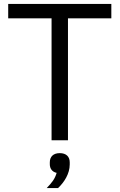

<svg xmlns="http://www.w3.org/2000/svg" viewBox="-20 -718 612 983"><path d="M286 66C253 66 235 84 235 113V123C235 145 247 162 270 167C261 198 246 217 219 245H277C309 215 337 171 337 124V113C337 84 319 66 286 66ZM550 -624V-698H22V-624H244V0H328V-624Z"/></svg>

Font: LVC Sans
Style: Regular
Weight: 400
Designer: Mike Abbink, Paul van der Laan, Pieter van Rosmalen
Foundry: Bold Monday
Version: Version 3.0